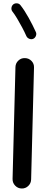

<svg xmlns="http://www.w3.org/2000/svg" viewBox="-20 -1065 272 1141"><path d="M108.9 55.2Q85.9 54.7 70.1 38.1Q54.2 21.5 54.7 -1.5L71.8 -666Q72.3 -689 88.9 -704.8Q105.5 -720.7 128.4 -719.7Q151.4 -719.2 167.2 -702.9Q183.1 -686.5 182.1 -663.6L165 1Q164.6 23.9 148.2 39.8Q131.8 55.7 108.9 55.2ZM59.1 -1039.1Q68.8 -1046.4 81.5 -1045.2Q94.2 -1043.9 101.6 -1034.2Q126 -1003.4 150.6 -958.7Q175.3 -914.1 192.9 -875Q198.2 -864.3 193.4 -851.8Q188.5 -839.4 177.7 -834.5Q167 -829.6 154.8 -834.2Q142.6 -838.9 137.2 -849.6Q126.5 -874 111.8 -901.6Q97.2 -929.2 82 -954.6Q66.9 -980 53.7 -996.6Q46.4 -1006.3 48.1 -1018.8Q49.8 -1031.2 59.1 -1039.1Z"/></svg>

Font: Mikhak-FD SemiBold
Style: Regular
Weight: 600
Designer: Amin Abedi
Version: Version 3.2